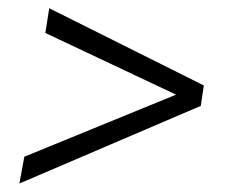

<svg xmlns="http://www.w3.org/2000/svg" viewBox="-20 -550 543 459"><path d="M97.7 -530.3 467.3 -345.7 460 -296.9 26.4 -111.3 38.1 -175.3 400.9 -323.7 88.4 -471.2Z"/></svg>

Font: Mardoto Light
Style: Italic
Weight: 300
Italic angle: -12°
Designer: Christian Robertson, Vahan Hovhannisyan
Foundry: Google
Version: Version 1.000